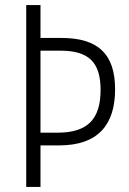

<svg xmlns="http://www.w3.org/2000/svg" viewBox="-20 -734 508 754"><path d="M432 -383C432 -522 365 -585 221 -585H139V-714H83V0H139V-163H212C364 -163 432 -243 432 -383ZM206 -213H139V-535H217C328 -535 375 -490 375 -381C375 -265 323 -213 206 -213Z"/></svg>

Font: Noto Sans Gujarati Condensed Light
Style: Regular
Weight: 300
Width: 3
Designer: Jelle Bosma - Monotype Design Team, Universal Thirst
Foundry: Monotype Imaging Inc.
Version: Version 2.106